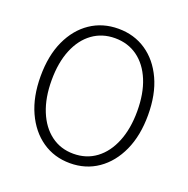

<svg xmlns="http://www.w3.org/2000/svg" viewBox="-123 -788 900 917"><g transform="rotate(20 327.5 -329.5)"><path d="M327 12Q247 12 185.5 -30.5Q124 -73 89 -150Q54 -227 54 -331Q54 -436 89 -512Q124 -588 185.5 -629.5Q247 -671 327 -671Q407 -671 468.5 -629.5Q530 -588 565 -512Q600 -436 600 -331Q600 -227 565 -150Q530 -73 468.5 -30.5Q407 12 327 12ZM327 -36Q393 -36 442 -72.5Q491 -109 518 -175.5Q545 -242 545 -331Q545 -421 518 -486.5Q491 -552 442 -587.5Q393 -623 327 -623Q262 -623 213 -587.5Q164 -552 137 -486.5Q110 -421 110 -331Q110 -242 137 -175.5Q164 -109 213 -72.5Q262 -36 327 -36Z"/></g></svg>

Font: Assistant Light
Style: Regular
Weight: 300
Designer: Hebrew By Ben Nathan, Latin by Paul Hunt
Version: Version 3.000